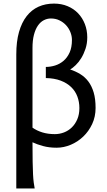

<svg xmlns="http://www.w3.org/2000/svg" viewBox="-20 -811 599 1070"><path d="M161.1 -99.6Q184.6 -83 215.8 -73.2Q247.1 -63.5 285.6 -63.5Q312 -63.5 336.7 -73Q361.3 -82.5 380.4 -101.1Q399.4 -119.6 410.9 -146.7Q422.4 -173.8 422.4 -209Q422.4 -243.2 411.1 -273.2Q399.9 -303.2 376.7 -325.7Q353.5 -348.1 318.4 -361.6Q283.2 -375 235.4 -376V-438Q261.2 -438 287.1 -446Q313 -454.1 334 -471.9Q355 -489.7 367.9 -518.3Q380.9 -546.9 380.9 -588.4Q380.9 -610.4 372.3 -631.8Q363.8 -653.3 348.4 -670.2Q333 -687 311.5 -697.5Q290 -708 263.7 -708Q242.7 -708 223.9 -698.2Q205.1 -688.5 191.2 -668.2Q177.2 -647.9 169.2 -617.2Q161.1 -586.4 161.1 -543.9ZM371.1 -423.8Q401.9 -413.6 427.7 -397.7Q453.6 -381.8 472.4 -356.9Q491.2 -332 502 -295.9Q512.7 -259.8 512.7 -209.5Q512.7 -160.6 493.7 -119.9Q474.6 -79.1 443.8 -49.8Q413.1 -20.5 374.3 -4.2Q335.4 12.2 295.4 12.2Q253.9 12.2 220 2.9Q186 -6.3 161.1 -18.1Q161.1 46.4 161.9 89.1Q162.6 131.8 164.1 160.2Q165.5 188.5 168 206.3Q170.4 224.1 173.3 239.3H70.8V-507.8Q70.8 -579.6 85.9 -632.8Q101.1 -686 128.7 -721.2Q156.2 -756.3 194.8 -773.7Q233.4 -791 280.8 -791Q322.3 -791 356.7 -776.6Q391.1 -762.2 415.3 -736.8Q439.5 -711.4 452.9 -677Q466.3 -642.6 466.3 -603Q466.3 -568.4 456.5 -539.1Q446.8 -509.8 432.6 -486.8Q418.5 -463.9 401.6 -447.8Q384.8 -431.6 371.1 -423.8Z"/></svg>

Font: Andika Phon
Style: Regular
Weight: 400
Designer: Victor Gaultney, Annie Olsen, Julie Remington, Don Collingsworth, Eric Hays, Becca Hirsbrunner
Foundry: SIL International
Version: Version 5.000